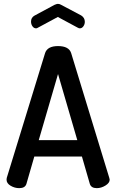

<svg xmlns="http://www.w3.org/2000/svg" viewBox="-20 -976 602 996"><path d="M80 0Q56 0 35 -12.5Q14 -25 14 -44Q14 -51 15 -53L214 -701Q226 -737 281 -737Q337 -737 349 -701L547 -53Q549 -45 549 -44Q549 -27 527 -13.5Q505 0 482 0Q453 0 446 -22L405 -164H158L117 -22Q110 0 80 0ZM181 -249H381L281 -592ZM280 -888 176 -832Q172 -829 167 -829Q156 -829 148.5 -839.5Q141 -850 141 -864Q141 -885 159 -895L263 -951Q275 -956 280 -956Q289 -956 297 -951L401 -896Q420 -884 420 -863Q420 -850 412.5 -839.5Q405 -829 394 -829Q392 -829 388 -830Q386 -832 384 -832Z"/></svg>

Font: AkaAcidDosis
Style: SemiBold
Weight: 600
Designer: Edgar Tolentino, Pablo Impallari, Igino Marini, Cyberella
Foundry: Edgar Tolentino, Pablo Impallari, Igino Marini, Cyberella
Version: Version 1.007